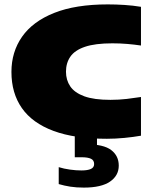

<svg xmlns="http://www.w3.org/2000/svg" viewBox="-20 -623 698 873"><path d="M466 8Q319.5 8 223.2 -27.8Q127 -63.5 79.5 -131.5Q32 -199.5 32 -296Q32 -387 80.5 -456.2Q129 -525.5 226.2 -564.2Q323.5 -603 470 -603Q507.5 -603 546.2 -600.5Q585 -598 621 -592V-416Q591 -420.5 558.8 -423.2Q526.5 -426 491 -426Q412.5 -426 366.2 -410.2Q320 -394.5 300 -365.5Q280 -336.5 280 -297Q280 -259 299.5 -230.2Q319 -201.5 363.2 -185.2Q407.5 -169 482 -169Q520.5 -169 556.5 -173.2Q592.5 -177.5 621 -182V-6Q587.5 0 546 4Q504.5 8 466 8ZM361 230Q327.5 230 300 225.8Q272.5 221.5 247 214V137Q271 144.5 298.5 148.2Q326 152 350 152Q378.5 152 393.2 145.2Q408 138.5 408 123Q408 105.5 393.5 98.8Q379 92 351 92H320V-10H421V61L373 33Q451 33 485.5 59.2Q520 85.5 520 130Q520 175.5 480.2 202.8Q440.5 230 361 230Z"/></svg>

Font: Encode Sans SC Expanded Black
Style: Regular
Weight: 900
Width: 7
Designer: Multiple Designers
Foundry: Impallari Type
Version: Version 3.002